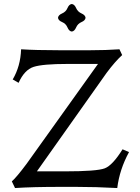

<svg xmlns="http://www.w3.org/2000/svg" viewBox="-20 -948 712 973"><path d="M574.2 4.9Q466.3 -1 364.3 -1H288.6Q145 -1 56.2 4.9L40 -28.8Q64 -49.8 114.7 -117.7L476.6 -624H323.2Q196.8 -624 150.4 -609.1Q104 -594.2 74.2 -528.3L44.4 -545.4Q84 -612.3 86.9 -698.2Q162.6 -693.4 277.3 -693.4H439Q516.1 -693.4 585.4 -698.2L599.1 -668.9Q563.5 -636.7 520.5 -579.1L167 -79.6H307.1Q471.2 -79.6 511 -95Q550.8 -110.4 601.1 -191.4L633.8 -177.2Q585.9 -89.4 574.2 4.9ZM343.8 -788.1Q330.1 -789.6 322 -808.8Q314 -828.1 294.7 -836.2Q275.4 -844.2 273.9 -857.9Q275.4 -871.6 294.7 -879.9Q314 -888.2 322 -907.2Q330.1 -926.3 343.8 -927.7Q357.4 -926.3 365.7 -907.2Q374 -888.2 393.1 -879.9Q412.1 -871.6 413.6 -857.9Q412.1 -844.2 393.1 -836.2Q374 -828.1 365.7 -808.8Q357.4 -789.6 343.8 -788.1Z"/></svg>

Font: Kelvinch
Style: Regular
Weight: 400
Designer: Paul James MIller
Foundry: High-Logic / Made with FontCreator
Version: Version 3.30 September 23, 2016